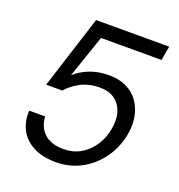

<svg xmlns="http://www.w3.org/2000/svg" viewBox="-129 -808 864 928"><g transform="rotate(20 303.0 -344.0)"><path d="M259 12Q189 12 142 -13Q95 -38 73 -80.5Q51 -123 54 -178H136Q138 -126 172.5 -93Q207 -60 273 -60Q322 -60 360.5 -82.5Q399 -105 425 -144.5Q451 -184 459 -233Q468 -282 456 -319.5Q444 -357 414 -378.5Q384 -400 338 -400Q283 -400 240.5 -378Q198 -356 171 -324H88L208 -700H584L571 -627H260L185 -408Q215 -436 259.5 -453.5Q304 -471 359 -471Q410 -471 448 -453Q486 -435 509.5 -402.5Q533 -370 541.5 -327Q550 -284 541 -234Q529 -167 490.5 -111Q452 -55 392.5 -21.5Q333 12 259 12Z"/></g></svg>

Font: DM Sans 9pt
Style: Italic
Weight: 400
Italic angle: -10°
Designer: Colophon Foundry, Jonny Pinhorn
Foundry: Colophon Foundry
Version: Version 4.004